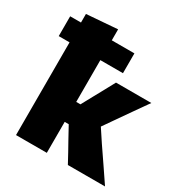

<svg xmlns="http://www.w3.org/2000/svg" viewBox="-191 -878 957 1007"><g transform="rotate(30 287.0 -374.0)"><path d="M48 0V-561.5H-17.5V-681.5H48V-733.5L234.5 -748V-681.5H371.5V-561.5H234.5V-308.5H260L297 -376.5Q314 -407.5 331 -438.5Q347.5 -469.5 364.5 -500.5H578.5Q546 -454.5 514.5 -409.5Q483 -364 451 -318.5L411 -261L460.5 -186Q492 -139.5 524 -93Q556 -46 587 0H362Q346 -29 330.5 -58Q314.5 -86.5 299 -114.5L259 -187.5H234.5V0Z"/></g></svg>

Font: Heraclito ExtraBold
Style: Regular
Weight: 800
Designer: Kostas Bartsokas (font) & Cristiano Sobral (main changes)
Foundry: Kostas Bartsokas (font) & Cristiano Sobral (main changes)
Version: Version 1.00;July 8, 2020;FontCreator 13.0.0.2655 64-bit